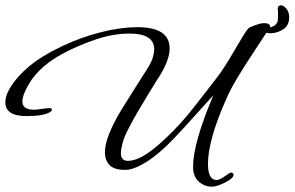

<svg xmlns="http://www.w3.org/2000/svg" viewBox="-47 -629 1106 721"><path d="M749 72Q721 72 699.5 53Q678 34 678 -3Q678 -91 754 -271Q717 -231 681 -190.5Q645 -150 606 -109Q551 -51 503 -21Q455 9 423 9Q382 9 364.5 -9Q347 -27 347 -58Q347 -114 409 -217Q431 -253 455.5 -291Q480 -329 505 -369Q522 -396 527 -413.5Q532 -431 532 -444Q532 -503 439 -503Q387 -503 334 -487.5Q281 -472 219 -443Q156 -413 118 -380Q80 -347 60 -311Q37 -271 37 -248Q37 -217 81 -217Q91 -217 109 -220Q130 -223 138 -223Q148 -223 148 -218Q148 -206 113 -198Q100 -195 81.5 -194Q63 -193 53 -193Q-27 -193 -27 -245Q-27 -268 -11 -296Q15 -340 62 -379.5Q109 -419 185 -455Q259 -490 333.5 -508.5Q408 -527 469 -527Q590 -527 590 -447Q590 -406 555 -348Q554 -347 542.5 -328.5Q531 -310 513 -280.5Q495 -251 474.5 -216.5Q454 -182 436 -147Q420 -117 413.5 -92.5Q407 -68 407 -54Q407 -25 433 -25Q465 -25 506.5 -53Q548 -81 603 -137Q631 -165 655 -194Q679 -223 706 -258Q733 -293 767 -337Q783 -357 800.5 -385Q818 -413 834.5 -441.5Q851 -470 864.5 -492Q878 -514 885 -522Q889 -526 903.5 -531.5Q918 -537 929 -540Q934 -541 937.5 -541.5Q941 -542 945 -542Q959 -542 964 -537Q969 -532 967 -527Q936 -479 903.5 -430Q871 -381 844.5 -337Q818 -293 803 -258Q769 -182 751.5 -120.5Q734 -59 734 -13Q734 47 767 47Q777 47 797 33Q817 19 819 19Q830 19 830 28Q830 40 799 56Q767 72 749 72ZM967 -504Q960 -504 949.5 -507.5Q939 -511 936 -515Q933 -517 933 -523Q933 -531 939 -529Q942 -529 948 -527Q951 -527 954 -526.5Q957 -526 959 -526Q975 -526 985 -534Q995 -542 996 -552Q997 -558 997 -564Q997 -570 997 -576Q997 -581 997 -585.5Q997 -590 996 -595V-597Q996 -609 1009 -609Q1018 -609 1028.5 -596.5Q1039 -584 1039 -564Q1039 -533 1016 -518.5Q993 -504 967 -504Z"/></svg>

Font: Corinthia
Style: Bold
Weight: 700
Designer: Robert E. Leuschke
Foundry: Robert E. Leuschke
Version: Version 1.013; ttfautohint (v1.8.3)